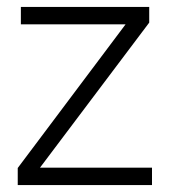

<svg xmlns="http://www.w3.org/2000/svg" viewBox="-20 -532 486 552"><path d="M31 0V-49L341 -462H40V-512H409V-467L95 -50H417V0Z"/></svg>

Font: IBM Plex Sans KR Light
Style: Regular
Weight: 300
Designer: Mike Abbink; Paul van der Laan; Pieter van Rosmalen; Wujin Sim; Chorong Kim; Dohee Lee;
Foundry: Sandoll Inc.
Version: Version 1.001